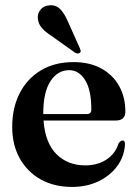

<svg xmlns="http://www.w3.org/2000/svg" viewBox="-20 -708 530 739"><path d="M462.5 -279Q462.5 -244 425 -244H147.5Q154 -158 197.2 -114.8Q240.5 -71.5 308.5 -71.5Q356 -71.5 390.2 -94.2Q424.5 -117 436.5 -156.5Q445.5 -167.5 451.5 -167.5Q461.5 -167.5 461 -152Q458.5 -106.5 431.8 -69.5Q405 -32.5 359.8 -10.5Q314.5 11.5 257 11.5Q189 11.5 137.2 -17.2Q85.5 -46 56.2 -98Q27 -150 27 -219.5Q27 -293 55.8 -349.2Q84.5 -405.5 137.5 -437.2Q190.5 -469 263 -469Q325 -469 369.8 -444.5Q414.5 -420 438.5 -377Q462.5 -334 462.5 -279ZM246.5 -438Q202 -438 174.2 -395.5Q146.5 -353 146.5 -271V-269H314Q331.5 -269 331.5 -286Q331.5 -362 307.5 -400Q283.5 -438 246.5 -438ZM241 -626 287.5 -522Q289.5 -517.5 290.5 -513.2Q291.5 -509 288 -505.5Q281 -499 270 -504.5L177 -570.5Q154.5 -585 140.8 -600.8Q127 -616.5 125.5 -638Q124 -655 135.8 -670.5Q147.5 -686 171 -687.5Q195 -689.5 211.5 -673Q228 -656.5 241 -626Z"/></svg>

Font: Fraunces 72pt S000 SemiBold
Style: Regular
Weight: 600
Version: Version 1.000; ttfautohint (v1.8.3)